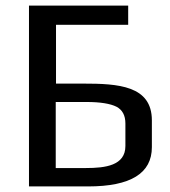

<svg xmlns="http://www.w3.org/2000/svg" viewBox="-20 -669 610 689"><path d="M278 -369H181V-580H440V-649H84V0H296C449 0 525 -47 525 -141V-237C525 -362 404 -369 278 -369ZM289 -66H180V-303H291C340 -303 376 -297 398 -286C419 -275 430 -255 430 -226V-145C430 -75 358 -66 289 -66Z"/></svg>

Font: Gamestation Text
Style: Bold
Weight: 400
Designer: Jonas Hecksher
Foundry: Jonas Hecksher, Playtypeª, e-types AS
Version: Version 1.003